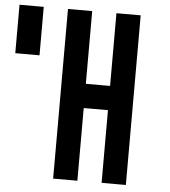

<svg xmlns="http://www.w3.org/2000/svg" viewBox="-54 -827 776 877"><g transform="rotate(5 333.5 -389.0)"><path d="M333.3 -333.3V0H222.2V-777.8H333.3V-444.4H444.4V-777.8H555.6V0H444.4V-333.3ZM111.1 -555.6H0V-777.8H111.1Z"/></g></svg>

Font: Pixeloid Mono
Style: Regular
Weight: 400
Monospace: yes
Designer: GGBotNet
Foundry: GGBotNet
Version: 0.5